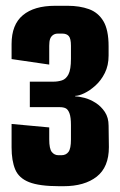

<svg xmlns="http://www.w3.org/2000/svg" viewBox="-20 -640 415 663"><path d="M185 3Q116 3 80.5 -11Q45 -25 32.5 -55Q20 -85 20 -131V-212L150 -200V-159Q150 -126 159 -115Q168 -104 182 -104H192Q208 -104 216.5 -115.5Q225 -127 225 -158V-208Q225 -235 220 -248.5Q215 -262 207 -266Q199 -270 186 -270H83V-358H164Q180 -358 194 -362.5Q208 -367 216.5 -383.5Q225 -400 225 -437V-482Q225 -507 217.5 -515.5Q210 -524 195 -524H180Q170 -524 163 -519Q156 -514 153 -505.5Q150 -497 150 -482V-417L20 -436V-488Q20 -555 59 -587.5Q98 -620 170 -620H214Q255 -620 287 -608.5Q319 -597 337 -567Q355 -537 355 -480V-448Q355 -414 342 -388Q329 -362 309.5 -344.5Q290 -327 271 -318Q252 -309 240 -309V-307Q253 -307 272 -302Q291 -297 310 -285Q329 -273 342 -253.5Q355 -234 355 -206L356 -132Q356 -63 314 -30Q272 3 199 3Z"/></svg>

Font: Smooch Sans Thin ExtraBold
Style: Regular
Weight: 800
Version: Version 1.010